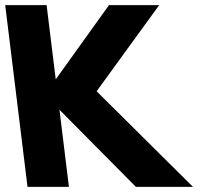

<svg xmlns="http://www.w3.org/2000/svg" viewBox="-48 -722 823 741"><path d="M696.6 -0.9 324.9 -369.8 566.3 -702.1H372.5L167.1 -415.7L131.9 -702.1H-27.9L58.2 -0.9H218L181.5 -298.4L476.4 -0.9Z"/></svg>

Font: Hussar
Style: BdOpOblOne
Weight: 700
Foundry: Cannot Into Space Fonts
Version: Version 2.00